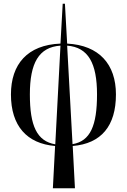

<svg xmlns="http://www.w3.org/2000/svg" viewBox="-20 -780 684 1035"><path d="M265 235H384L372 7C526 -6 605 -101 605 -271C605 -433 515 -536 342 -545L330 -760H318L306 -545C128 -538 39 -434 39 -271C39 -101 125 -6 277 7ZM141 -271C141 -440 189 -526 306 -534L278 -2C179 -19 141 -101 141 -271ZM503 -271C503 -103 467 -19 371 -3L342 -534C456 -525 503 -439 503 -271Z"/></svg>

Font: Noto Serif Display Condensed Medium
Style: Regular
Weight: 500
Width: 3
Designer: Monotype Design Team
Foundry: Monotype Imaging Inc.
Version: Version 2.009